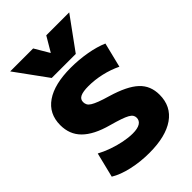

<svg xmlns="http://www.w3.org/2000/svg" viewBox="-288 -1116 1242 1242"><g transform="rotate(-45 333.0 -495.0)"><path d="M53 -1000H263L322 -900H324L383 -1000H593L433 -780H213ZM317 10Q235 10 160 -7Q85 -24 36 -54L78 -224Q113 -205 157.5 -189Q202 -173 247.5 -164Q293 -155 330 -155Q374 -155 397 -169Q420 -183 420 -210Q420 -223 413 -233.5Q406 -244 389 -253.5Q372 -263 341.5 -273.5Q311 -284 264 -297Q205 -313 162 -335Q119 -357 91 -385Q63 -413 49.5 -448Q36 -483 36 -525Q36 -629 116.5 -684.5Q197 -740 347 -740Q420 -740 491.5 -727.5Q563 -715 616 -692L574 -522Q520 -548 460.5 -561.5Q401 -575 344 -575Q294 -575 270 -563.5Q246 -552 246 -526Q246 -512 252 -500.5Q258 -489 274 -479Q290 -469 318.5 -458Q347 -447 392 -434Q456 -415 501 -393Q546 -371 574.5 -344.5Q603 -318 616.5 -284.5Q630 -251 630 -210Q630 -104 548.5 -47Q467 10 317 10Z"/></g></svg>

Font: M PLUS 2 Black
Style: Regular
Weight: 900
Designer: Coji Morishita
Foundry: UNDERFOREST DESIGN
Version: Version 1.001